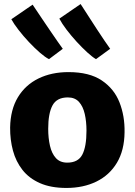

<svg xmlns="http://www.w3.org/2000/svg" viewBox="-20 -920 665 948"><path d="M308 8Q231 8 177.2 -15.8Q123.5 -39.5 91 -81Q58.5 -122.5 44 -176.2Q29.5 -230 30 -290Q31.5 -379 68.5 -440Q105.5 -501 170 -532.5Q234.5 -564 318 -564Q421 -564 482.2 -523Q543.5 -482 570 -414.5Q596.5 -347 595 -267Q594 -177.5 557.2 -116.2Q520.5 -55 456 -23.5Q391.5 8 308 8ZM312 -117Q365.5 -117 386.2 -156.2Q407 -195.5 407 -275Q407 -320 398.5 -357.2Q390 -394.5 370 -416.8Q350 -439 315 -439Q260.5 -439 239.2 -399.5Q218 -360 218 -284Q218 -238 226.8 -200Q235.5 -162 256 -139.5Q276.5 -117 312 -117ZM454 -628Q436.5 -638 411 -661.2Q385.5 -684.5 358.2 -714.2Q331 -744 308.2 -774Q285.5 -804 273 -828L378 -900Q380.5 -896 392.8 -877.2Q405 -858.5 422.5 -831.2Q440 -804 459.2 -774.5Q478.5 -745 495.8 -719.5Q513 -694 524 -679ZM222 -628Q203.5 -637 177.2 -659.8Q151 -682.5 123 -712.2Q95 -742 71.8 -772Q48.5 -802 36 -825L141 -897Q144 -893 157.2 -873Q170.5 -853 189.2 -825.2Q208 -797.5 228 -768Q248 -738.5 264.8 -714.5Q281.5 -690.5 290 -679Z"/></svg>

Font: Merriweather Sans Black
Style: Regular
Weight: 900
Designer: Eben Sorkin
Foundry: Eben Sorkin
Version: Version 1.008; ttfautohint (v1.7.19-72a1) -l 8 -r 50 -G 200 